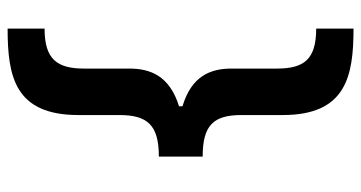

<svg xmlns="http://www.w3.org/2000/svg" viewBox="-242 -570 948 504"><g transform="rotate(90 232.0 -318.0)"><path d="M391 -261V-376C308 -376 282 -405 282 -478V-586C282 -752 181 -772 55 -772V-674C136 -674 160 -642 160 -571V-452C160 -397 179 -347 259 -323V-314C179 -289 160 -239 160 -183V-65C160 6 136 39 55 39V136C181 136 282 117 282 -50V-157C282 -231 308 -261 391 -261Z"/></g></svg>

Font: Wafeq Semi Bold
Style: Regular
Weight: 600
Designer: Rasmus Andersson & Azza Alameddine
Foundry: Google & TypeTogether
Version: Version 3.000;January 28, 2025;FontCreator 15.0.0.3014 64-bi